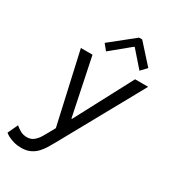

<svg xmlns="http://www.w3.org/2000/svg" viewBox="-285 -875 1079 1207"><g transform="rotate(30 254.0 -271.5)"><path d="M64 213.9Q35.2 213.9 10.3 206.8Q-14.6 199.7 -32 190.4Q-49.3 181.2 -56.6 173.8L-22.5 100.6Q-9.3 112.8 12.9 125.5Q35.2 138.2 61.5 138.2Q90.3 138.2 109.9 122.6Q129.4 106.9 142.6 85.4Q155.8 64 165 46.9L206.1 -27.3L197.3 19.5L76.7 -517.6H161.1L247.1 -103.5H251L470.2 -517.6H564.9L237.3 74.2Q224.1 98.1 209.2 122.8Q194.3 147.5 175 168Q155.8 188.5 128.7 201.2Q101.6 213.9 64 213.9ZM224.1 -578.1 189.9 -620.1 360.8 -756.8H383.8L506.8 -620.1L466.8 -578.1L367.2 -691.9H362.8Z"/></g></svg>

Font: Reddit Sans
Style: Italic
Weight: 400
Italic angle: -11.25°
Designer: Stephen Hutchings
Version: Version 1.013